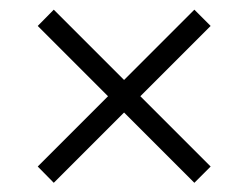

<svg xmlns="http://www.w3.org/2000/svg" viewBox="-20 -584 526 407"><path d="M94 -196.5 60 -231 209 -380 60 -529 94 -563.5 243 -414.5 392 -563.5 426.5 -529 277.5 -380 426.5 -231 392 -196.5 243 -345.5Z"/></svg>

Font: Encode Sans SemiCondensed Light
Style: Regular
Weight: 300
Width: 4
Designer: Multiple Designers
Foundry: Impallari Type
Version: Version 3.002